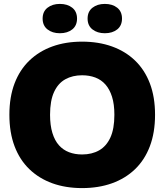

<svg xmlns="http://www.w3.org/2000/svg" viewBox="-20 -952 841 982"><path d="M400 10Q316 10 248 -14.5Q180 -39 130.5 -86.5Q81 -134 54.5 -204Q28 -274 28 -365Q28 -456 54.5 -525.5Q81 -595 130.5 -642.5Q180 -690 248 -714.5Q316 -739 400 -739Q484 -739 552.5 -714.5Q621 -690 670.5 -642.5Q720 -595 746.5 -525.5Q773 -456 773 -365Q773 -274 746.5 -204Q720 -134 670.5 -86.5Q621 -39 552.5 -14.5Q484 10 400 10ZM400 -162Q450 -162 487 -183Q524 -204 544.5 -248.5Q565 -293 565 -365Q565 -419 553 -457Q541 -495 519.5 -519.5Q498 -544 467.5 -555.5Q437 -567 400 -567Q351 -567 314 -546.5Q277 -526 256.5 -481.5Q236 -437 236 -365Q236 -311 248 -272Q260 -233 281.5 -209Q303 -185 333 -173.5Q363 -162 400 -162ZM516 -782Q478 -782 453 -801.5Q428 -821 428 -857Q428 -893 453 -912.5Q478 -932 516 -932Q555 -932 579.5 -912.5Q604 -893 604 -857Q604 -821 579.5 -801.5Q555 -782 516 -782ZM286 -782Q248 -782 223 -801.5Q198 -821 198 -857Q198 -893 223 -912.5Q248 -932 286 -932Q325 -932 349.5 -912.5Q374 -893 374 -857Q374 -821 349.5 -801.5Q325 -782 286 -782Z"/></svg>

Font: Mona Sans ExtraLight Black
Style: Regular
Weight: 900
Version: Version 2.000